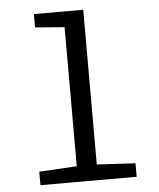

<svg xmlns="http://www.w3.org/2000/svg" viewBox="-54 -806 707 853"><g transform="rotate(-5 300.0 -380.0)"><path d="M259.8 -689.9 128.9 -700.2V-759.8H349.1V-69.8L521 -60.1V0H91.8V-60.1L259.8 -69.8Z"/></g></svg>

Font: Apple Sans Adjectives
Style: Regular
Weight: 400
Monospace: yes
Foundry: Apple Sans Adjectives
Version: Version 0.01